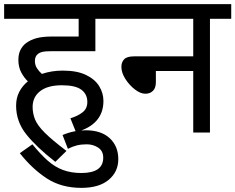

<svg xmlns="http://www.w3.org/2000/svg" viewBox="-20 -642 1140 930"><path d="M321 -69Q357 -80 380 -98Q403 -116 403 -148Q403 -186 374 -207.5Q345 -229 280 -229Q211 -229 174.5 -200.5Q138 -172 138 -124Q138 -93 149.5 -64Q161 -35 196.5 0.5Q232 36 302 89L248 142Q157 71 107.5 9Q58 -53 58 -130Q58 -168 73.5 -197.5Q89 -227 115 -248Q96 -266 82.5 -292Q69 -318 69 -352Q69 -380 79 -400Q89 -420 106 -433Q129 -450 158.5 -457.5Q188 -465 229 -465H361V-551H0V-622H546V-551H442V-394H230Q199 -394 186 -391Q173 -388 164 -381Q149 -369 149 -347Q149 -327 159 -311.5Q169 -296 183 -284Q230 -300 284 -300Q353 -300 396.5 -279Q440 -258 460.5 -224.5Q481 -191 481 -153Q481 -95 447 -57Q413 -19 348 -2Z M283 12Q337 -11 395 -11Q470 -11 511.5 27.5Q553 66 553 129Q553 190 506.5 229Q460 268 374 268Q277 268 206.5 222Q136 176 76 100L137 57Q176 105 211 136Q246 167 285.5 181.5Q325 196 374 196Q480 196 480 122Q480 89 455.5 73Q431 57 400 57Q373 57 351.5 62.5Q330 68 309 79Z M531 -622H1100V-551H997V0H916V-298H735V-244Q735 -216 721 -202Q707 -188 684 -188Q660 -188 633 -209Q606 -230 587 -260Q568 -290 568 -318Q568 -341 581.5 -355Q595 -369 629 -369H916V-551H531Z"/></svg>

Font: RS Noto Sans
Style: Regular
Weight: 400
Designer: Monotype Design Team
Foundry: Monotype Imaging Inc.
Version: Version 3.10